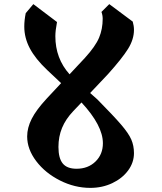

<svg xmlns="http://www.w3.org/2000/svg" viewBox="-20 -903 785 933"><path d="M631 -159Q631 -113 602.5 -74.5Q574 -36 525.5 -13Q477 10 419 10Q343 10 271.5 -26Q200 -62 156 -120Q112 -178 112 -240Q112 -282 134 -325.5Q156 -369 207 -424L277 -499L209 -563Q152 -617 125 -668Q98 -719 98 -774Q98 -804 105 -839L142 -883L257 -796Q249 -754 249 -727Q249 -619 318 -542L392 -621Q444 -678 461.5 -720Q479 -762 479 -812Q479 -829 473 -845L511 -883L625 -798Q631 -777 631 -758Q631 -712 602.5 -666Q574 -620 505 -543L418 -451L453 -420Q532 -340 568.5 -297.5Q605 -255 618 -225Q631 -195 631 -159ZM480 -207Q480 -293 376 -405L336 -363Q299 -324 281.5 -281.5Q264 -239 264 -189Q264 -134 285 -108.5Q306 -83 352 -83Q408 -83 444 -118Q480 -153 480 -207Z"/></svg>

Font: Inknut Antiqua SemiBold
Style: Regular
Weight: 600
Designer: Claus Eggers Sørensen
Foundry: Claus Eggers Sørensen
Version: Version 1.003; ttfautohint (v1.8.2) -l 8 -r 50 -G 200 -x 14 